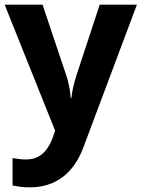

<svg xmlns="http://www.w3.org/2000/svg" viewBox="-20 -566 609 826"><path d="M0 -546H163L266 -239Q271 -224 274.5 -209Q278 -194 280.5 -178Q283 -162 284 -144H287Q290 -170 295.5 -193.5Q301 -217 308 -239L409 -546H569L338 70Q317 126 283.5 164Q250 202 206 221Q162 240 110 240Q85 240 66.5 237.5Q48 235 34 232V114Q45 116 60.5 118Q76 120 93 120Q124 120 146.5 107Q169 94 184 71.5Q199 49 208 23L217 -4Z"/></svg>

Font: Noto Sans Gujarati
Style: Regular
Weight: 400
Designer: Jelle Bosma - Monotype Design Team, Universal Thirst
Foundry: Monotype Imaging Inc.
Version: Version 2.102